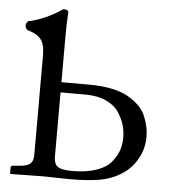

<svg xmlns="http://www.w3.org/2000/svg" viewBox="-49 -703 671 751"><g transform="rotate(5 286.0 -328.0)"><path d="M187 -333V-81.1Q187 -53.2 201.4 -42Q215.8 -30.8 258.8 -30.8Q314.9 -30.8 354 -44.4Q393.1 -58.1 412.1 -81.5Q431.2 -105 439 -128.4Q446.8 -151.9 446.8 -178.2Q446.8 -203.1 439.9 -227.1Q433.1 -251 416.5 -276.4Q399.9 -301.8 366 -317.4Q332 -333 284.2 -333ZM106 -471.2Q106 -515.1 90.1 -534.7Q74.2 -554.2 36.1 -564.9Q20 -582 36.1 -599.1Q104 -613.3 169.9 -658.2Q189.9 -658.2 189.9 -647.9Q187 -607.9 187 -543V-373H295.9Q344.7 -373 384.3 -365Q423.8 -356.9 449.5 -342Q475.1 -327.1 493.2 -309.1Q511.2 -291 520 -269.5Q528.8 -248 533 -228.5Q537.1 -209 537.1 -188Q537.1 -142.1 514.6 -102.5Q492.2 -63 458 -41Q418.9 -15.1 371.6 -6.6Q324.2 2 253.9 2Q230 2 195.6 1Q161.1 0 147.9 0L20 2L18.1 0V-22.9Q18.1 -29.8 24.9 -30.8L51.8 -33.2Q81.5 -35.2 93.8 -45.7Q106 -56.2 106 -78.1Z"/></g></svg>

Font: Linux Libertine
Style: Regular
Weight: 400
Designer: Philipp H. Poll
Foundry: Philipp H. Poll
Version: Version 5.3.0 ; ttfautohint (v0.9)